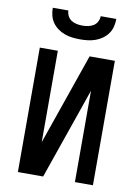

<svg xmlns="http://www.w3.org/2000/svg" viewBox="-96 -954 743 1018"><g transform="rotate(10 275.0 -445.0)"><path d="M209 0H73V-670H170V-178L341 -670H477V0H380V-492ZM275 -750Q254 -750 233 -752.5Q212 -755 192.5 -762Q173 -769 155.5 -781.5Q138 -794 126 -811Q114 -828 109 -848.5Q104 -869 104 -890H188Q188 -875 195.5 -860.5Q203 -846 216 -838Q229 -830 244.5 -827Q260 -824 275 -824Q290 -824 305.5 -827Q321 -830 334 -838Q347 -846 354.5 -860.5Q362 -875 362 -890H446Q446 -869 441 -848.5Q436 -828 424 -811Q412 -794 394.5 -781.5Q377 -769 357.5 -762Q338 -755 317 -752.5Q296 -750 275 -750Z"/></g></svg>

Font: Lode Dark Term
Style: Bold
Weight: 700
Monospace: yes
Designer: Belleve Invis
Foundry: Belleve Invis
Version: Version 29.2.0